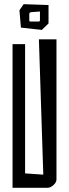

<svg xmlns="http://www.w3.org/2000/svg" viewBox="-20 -898 330 918"><path d="M40 -687H100V-69L187 -63L166 -710H250V-40Q250 -26 235.5 -13Q221 0 207 0H40ZM80 -766 73 -849 93 -878 212 -874V-786L180 -755ZM164 -795Q171 -795 171 -801V-843L131 -840Q126 -840 123 -837.5Q120 -835 120 -831V-799Q120 -795 126 -795Z"/></svg>

Font: Bahianita
Style: Regular
Weight: 400
Designer: Pablo Cosgaya & Dani Raskovsky
Foundry: Pablo Cosgaya & Dani Raskovsky
Version: Version 1.008